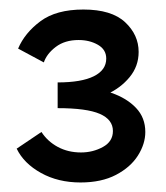

<svg xmlns="http://www.w3.org/2000/svg" viewBox="-20 -782 348 403"><path d="M144 -571V-598Q182 -598 214 -587Q246 -576 265.5 -555.5Q285 -535 285 -505Q285 -480 269.5 -455.5Q254 -431 223.5 -415Q193 -399 149 -399Q102 -399 66 -419Q30 -439 15 -470L67 -505Q80 -485 101.5 -473.5Q123 -462 150 -462Q175 -462 196 -473.5Q217 -485 217 -507Q217 -531 189.5 -543Q162 -555 101 -555V-609Q151 -609 177 -622Q203 -635 203 -659Q203 -678 185.5 -688Q168 -698 145 -698Q116 -698 97 -683.5Q78 -669 72 -651L18 -680Q32 -713 65 -737.5Q98 -762 155 -762Q214 -762 242.5 -735.5Q271 -709 271 -673Q271 -643 252 -620Q233 -597 204 -584Q175 -571 144 -571Z"/></svg>

Font: Ysabeau SemiBold
Style: Regular
Weight: 600
Designer: Christian Thalmann (Catharsis Fonts)
Version: Version 2.000;gftools[0.9.27.dev2+g8671c4b]